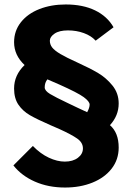

<svg xmlns="http://www.w3.org/2000/svg" viewBox="-20 -730 591 859"><path d="M511 -70Q511 -16 479.5 24.5Q448 65 393.5 87Q339 109 271 109Q196 109 136 82.5Q76 56 40 10L127 -77Q161 -42 198.5 -24.5Q236 -7 270 -7Q306 -7 328.5 -24Q351 -41 351 -66Q351 -92 325.5 -110Q300 -128 245 -153L208 -169Q146 -196 114 -214.5Q82 -233 62.5 -261.5Q43 -290 43 -334Q43 -394 90 -439Q43 -483 43 -541Q43 -592 73.5 -630.5Q104 -669 156.5 -689.5Q209 -710 274 -710Q351 -710 405.5 -683.5Q460 -657 488 -608L408 -548Q388 -570 355 -582Q322 -594 284 -594Q245 -594 224 -579.5Q203 -565 203 -548Q203 -531 213.5 -517.5Q224 -504 250 -488.5Q276 -473 327 -450Q382 -425 418.5 -403.5Q455 -382 483 -347.5Q511 -313 511 -267Q511 -213 472 -170Q511 -136 511 -70ZM283 -269 327 -248 370 -228Q381 -248 381 -262Q381 -276 354.5 -295.5Q328 -315 245 -352L192 -375Q180 -360 180 -339Q180 -324 204 -309.5Q228 -295 283 -269Z"/></svg>

Font: Sarabun ExtraBold
Style: Regular
Weight: 800
Version: Version 1.000; ttfautohint (v1.6)